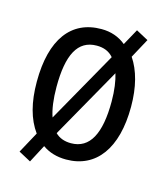

<svg xmlns="http://www.w3.org/2000/svg" viewBox="-98 -657 690 791"><g transform="rotate(15 246.5 -262.0)"><path d="M447 -269C447 -353 429 -420 396 -469L441 -552L389 -580L351 -511C322 -535 287 -547 247 -547C118 -547 45 -450 45 -269C45 -181 63 -113 100 -62L51 28L103 56L143 -20C171 0 205 10 244 10C372 10 447 -91 447 -269ZM129 -269C129 -405 164 -476 246 -476C275 -476 299 -467 317 -446L146 -143C135 -174 129 -217 129 -269ZM364 -269C364 -133 327 -60 246 -60C219 -60 196 -68 179 -85L349 -386C358 -357 364 -317 364 -269Z"/></g></svg>

Font: Noto Sans Bengali Condensed
Style: Regular
Weight: 400
Width: 3
Designer: Jelle Bosma - Monotype Design Team
Foundry: Monotype Imaging Inc.
Version: Version 2.003